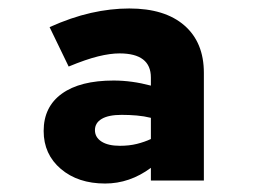

<svg xmlns="http://www.w3.org/2000/svg" viewBox="-20 -731 640 453"><path d="M228 -298Q164 -298 123.5 -332.5Q83 -367 83 -422Q83 -479 126 -510Q169 -541 248 -541Q291 -541 336 -529V-548Q336 -605 262 -605Q240 -605 211.5 -598Q183 -591 142 -574L97 -667Q148 -690 194.5 -700.5Q241 -711 285 -711Q369 -711 415 -671Q461 -631 461 -559V-305H336V-335Q286 -298 228 -298ZM263 -387Q285 -387 303 -391.5Q321 -396 336 -403V-453Q320 -457 302.5 -458.5Q285 -460 267 -460Q236 -460 220 -450.5Q204 -441 204 -424Q204 -407 219.5 -397Q235 -387 263 -387Z"/></svg>

Font: Red Hat Mono VF Light
Style: Regular
Weight: 300
Monospace: yes
Designer: Pentagram, MCKL
Foundry: Pentagram, MCKL
Version: Version 1.023